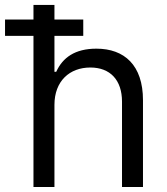

<svg xmlns="http://www.w3.org/2000/svg" viewBox="-57 -747 668 767"><path d="M160.5 -328.1C160.5 -423.3 221.2 -477.3 304 -477.3C382.8 -477.3 430.4 -427.6 430.4 -340.9V0H514.2V-346.6C514.2 -486.9 439.6 -552.6 328.1 -552.6C242.2 -552.6 193.2 -516.7 167.6 -460.2H160.5V-603.7H275.6V-669H160.5V-727.3H76.7V-669H-36.9V-603.7H76.7V0H160.5Z"/></svg>

Font: Margiela Sans
Style: Regular
Weight: 400
Designer: Stefan Endress, Andreas Faust
Version: Version 1.100;FEAKit 1.0